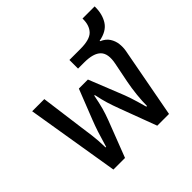

<svg xmlns="http://www.w3.org/2000/svg" viewBox="-169 -840 1006 1006"><g transform="rotate(-45 334.0 -337.0)"><path d="M126 0 41 -517H131L163 -276Q167 -248 172.5 -207Q178 -166 179 -111H183Q199 -166 209.5 -198Q220 -230 233 -263L298 -428H365L431 -263Q444 -232 455 -199Q466 -166 481 -111H486Q486 -147 490.5 -190.5Q495 -234 503 -275L525 -385Q538 -449 510.5 -477Q483 -505 415 -505H369V-569H450Q520 -569 545.5 -595.5Q571 -622 571 -669V-674H661V-669Q661 -615 636.5 -577Q612 -539 552 -528V-525Q582 -512 596 -490Q610 -468 613 -443Q616 -418 612 -395L538 0H451L375 -203Q360 -243 351 -272.5Q342 -302 333 -345H329Q320 -298 311.5 -267Q303 -236 290 -202L212 0Z"/></g></svg>

Font: Noto Sans Thai UI
Style: Regular
Weight: 400
Designer: Monotype Design Team
Foundry: Monotype Imaging Inc.
Version: Version 2.000